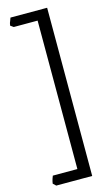

<svg xmlns="http://www.w3.org/2000/svg" viewBox="-142 -829 591 1042"><g transform="rotate(-15 154.0 -308.5)"><path d="M21 149 37 164H239V-781H33L26 -762C22 -754 21 -746 20 -739L37 -727H171V107H33C31 111 23 132 21 149Z"/></g></svg>

Font: Temporarium
Style: Regular
Weight: 400
Version: Version 1.1